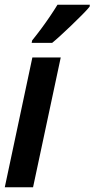

<svg xmlns="http://www.w3.org/2000/svg" viewBox="-26 -786 397 806"><path d="M-5.9 0 109.9 -544.9H229L112.8 0ZM106.9 -606 108.9 -616.2Q129.4 -641.6 148.2 -667Q167 -692.4 183.8 -717.3Q200.7 -742.2 215.3 -766.1H351.1L350.1 -757.8Q339.4 -744.6 318.4 -723.4Q297.4 -702.1 273.2 -679Q249 -655.8 227.3 -636Q205.6 -616.2 192.9 -606Z"/></svg>

Font: Open Sans Condensed
Style: Italic
Weight: 400
Width: 3
Italic angle: -12°
Designer: Monotype Design Team
Foundry: Monotype Imaging Inc.
Version: Version 3.000